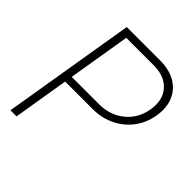

<svg xmlns="http://www.w3.org/2000/svg" viewBox="-199 -859 990 990"><g transform="rotate(45 296.0 -364.0)"><path d="M36.1 0 156.7 -727.5H400.9Q466.3 -727.5 512.2 -700.9Q558.1 -674.3 578.4 -626.2Q598.6 -578.1 587.9 -514.2Q577.1 -450.2 541 -403.1Q504.9 -356 450.7 -330.1Q396.5 -304.2 330.6 -304.2H130.9L80.6 0ZM137.7 -345.2H337.4Q417.5 -345.2 474.4 -391.6Q531.2 -438 543.9 -515.1Q556.6 -593.3 515.1 -639.9Q473.6 -686.5 394 -686.5H194.3Z"/></g></svg>

Font: Inter Display ExtraLight
Style: Italic
Weight: 200
Italic angle: -9.39999°
Designer: Rasmus Andersson
Foundry: rsms
Version: Version 4.000;git-a52131595